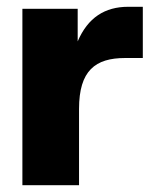

<svg xmlns="http://www.w3.org/2000/svg" viewBox="-20 -546 464 566"><path d="M46 0H213V-225C213 -338 261 -375 349 -375H401V-526H358C289 -526 239 -494 209 -424V-520H46Z"/></svg>

Font: Aspekta 800
Style: Regular
Weight: 800
Designer: Ivo Dolenc
Version: Version 2.000